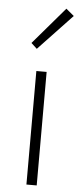

<svg xmlns="http://www.w3.org/2000/svg" viewBox="-57 -862 368 893"><g transform="rotate(5 126.5 -415.5)"><path d="M102 0V-530H150V0ZM95 -633 68 -658 216 -831 253 -800Z"/></g></svg>

Font: Noto Sans KR Thin ExtraLight
Style: Regular
Weight: 250
Version: Version 2.004-H2;hotconv 1.0.118;makeotfexe 2.5.65603